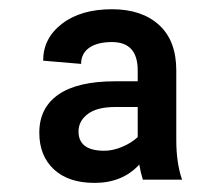

<svg xmlns="http://www.w3.org/2000/svg" viewBox="-20 -742 489 424"><path d="M287.6 -378.6Q290.1 -362.6 295.5 -345.2H382.1Q369.3 -381.7 369.3 -433.2V-586.6Q369.3 -652.3 331.1 -687Q293 -721.6 227.3 -721.6Q158.7 -721.6 117 -689.6Q75.3 -657.7 75.3 -608L159.1 -600.9Q159.1 -623.9 177 -636.5Q195 -649.1 227.3 -649.1Q284.1 -649.1 284.1 -586.6V-562.5H234.4Q151.3 -562.5 109 -533.2Q66.8 -503.9 66.8 -448.9Q66.8 -398.1 98.9 -368.1Q131 -338.1 188.9 -338.1Q250.4 -338.1 287.6 -378.6ZM284.1 -505.7V-439.3Q270.6 -426.5 250 -417.8Q229.4 -409.1 210.2 -409.1Q153.4 -409.1 153.4 -451.7Q153.4 -474.8 173.8 -490.2Q194.2 -505.7 234.4 -505.7Z"/></svg>

Font: Inter-Regular
Style: Regular
Weight: 500
Designer: Rasmus Andersson
Foundry: rsms
Version: ""